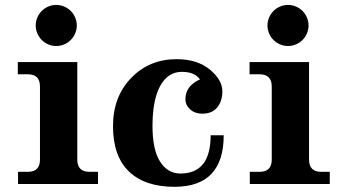

<svg xmlns="http://www.w3.org/2000/svg" viewBox="-20 -737 1372 769"><path d="M372.6 0H52.2V-48.8H91.3Q140.1 -48.8 140.1 -97.7V-390.6Q140.1 -439.5 91.3 -439.5H51.3V-488.3H289.6V-97.7Q289.6 -48.8 338.4 -48.8H372.6ZM205.6 -552.7Q189 -552.7 173.8 -559.1Q158.7 -565.4 147.2 -576.9Q135.7 -588.4 129.4 -603.5Q123 -618.7 123 -635.3Q123 -651.4 129.4 -666.5Q135.7 -681.6 147.2 -693.1Q158.7 -704.6 173.8 -710.9Q189 -717.3 205.6 -717.3Q221.7 -717.3 236.8 -710.9Q252 -704.6 263.4 -693.1Q274.9 -681.6 281.2 -666.5Q287.6 -651.4 287.6 -635.3Q287.6 -618.7 281.2 -603.5Q274.9 -588.4 263.4 -576.9Q252 -565.4 236.8 -559.1Q221.7 -552.7 205.6 -552.7Z M678.7 11.2Q560.1 11.2 496.3 -50.3Q432.6 -111.8 432.6 -231.9Q432.6 -349.6 505.4 -424.8Q578.1 -500 687 -500Q770 -500 820.3 -458.5Q870.6 -417 870.6 -371.1Q870.6 -332.5 850.3 -307.1Q830.1 -281.7 790 -281.7Q760.7 -281.7 741.7 -298.8Q722.7 -315.9 722.7 -339.8Q722.7 -393.1 780.8 -418.9Q759.8 -449.2 708 -449.2Q652.8 -449.2 621.8 -393.1Q590.8 -336.9 590.8 -231.9Q590.8 -137.7 621.1 -89.8Q651.4 -42 702.6 -42Q823.7 -42 823.7 -195.3H876Q876 11.2 678.7 11.2Z M1300.8 0H980.5V-48.8H1019.5Q1068.4 -48.8 1068.4 -97.7V-390.6Q1068.4 -439.5 1019.5 -439.5H979.5V-488.3H1217.8V-97.7Q1217.8 -48.8 1266.6 -48.8H1300.8ZM1133.8 -552.7Q1117.2 -552.7 1102.1 -559.1Q1086.9 -565.4 1075.4 -576.9Q1064 -588.4 1057.6 -603.5Q1051.3 -618.7 1051.3 -635.3Q1051.3 -651.4 1057.6 -666.5Q1064 -681.6 1075.4 -693.1Q1086.9 -704.6 1102.1 -710.9Q1117.2 -717.3 1133.8 -717.3Q1149.9 -717.3 1165 -710.9Q1180.2 -704.6 1191.7 -693.1Q1203.1 -681.6 1209.5 -666.5Q1215.8 -651.4 1215.8 -635.3Q1215.8 -618.7 1209.5 -603.5Q1203.1 -588.4 1191.7 -576.9Q1180.2 -565.4 1165 -559.1Q1149.9 -552.7 1133.8 -552.7Z"/></svg>

Font: Munson
Style: Bold
Weight: 700
Designer: Paul James MIller
Foundry: High-Logic / Made with FontCreator
Version: Version 2.10;May 5, 2019;FontCreator 11.5.0.2430 64-bit